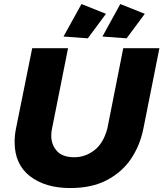

<svg xmlns="http://www.w3.org/2000/svg" viewBox="-20 -944 827 972"><path d="M424.5 -750 301.5 -759 392.5 -923.5 516.5 -874ZM621 -750 498.5 -759 589 -923.5 713 -874ZM335.5 8Q209.5 8 131.8 -52Q54 -112 54 -225.5Q54 -259.5 61 -293.5L143 -700H324.5L243.5 -293.5Q239.5 -276.5 239.5 -256.5Q239.5 -212.5 267.5 -180.2Q295.5 -148 356.5 -148Q411.5 -148 457.5 -183.2Q503.5 -218.5 523.5 -293.5L604 -700H787L706 -293.5Q689 -208 643.5 -140.2Q598 -72.5 520 -31.5Q444 8 335.5 8Z"/></svg>

Font: Argentum Sans
Style: Bold Italic
Weight: 700
Italic angle: -11°
Designer: Julieta Ulanovsky (font), Cristiano Sobral (main changes and remaster)
Foundry: Julieta Ulanovsky (font), Cristiano Sobral (main changes and remaster)
Version: Version 2.007;June 15, 2022;FontCreator 14.0.0.2814 64-bit; 